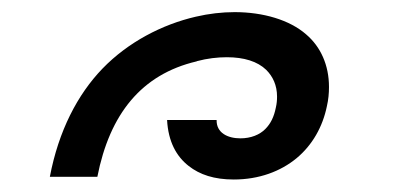

<svg xmlns="http://www.w3.org/2000/svg" viewBox="-20 -905 642 312"><path d="M359.9 -613.3C400.9 -613.3 436 -626.5 461.9 -647.9C487.8 -669.4 504.4 -699.2 511.2 -732.4C513.7 -743.2 514.6 -753.4 514.6 -763.7C514.6 -799.3 501 -829.1 477.5 -849.1C450.7 -872.6 407.7 -885.3 361.3 -885.3C340.8 -885.3 319.3 -882.8 298.3 -877.9C243.2 -865.2 188 -836.4 146.5 -793.5C106 -751.5 75.2 -692.4 61 -617.7H138.2C158.2 -719.7 210 -784.2 299.3 -805.2L300.3 -805.7C316.9 -810.1 333.5 -812 348.6 -812C376.5 -812 398.4 -805.2 412.6 -791.5C423.3 -780.8 430.2 -766.6 430.2 -748C430.2 -742.2 429.7 -736.3 428.2 -730C425.3 -715.3 419.9 -704.1 411.1 -695.3C401.9 -686 387.7 -680.2 370.6 -680.2C350.1 -680.2 331.5 -689 332 -710H251.5C253.4 -674.8 266.6 -650.9 286.6 -635.3C304.7 -621.1 328.1 -613.3 359.9 -613.3Z"/></svg>

Font: Hack
Style: Oblique
Weight: 400
Italic angle: -12°
Monospace: yes
Designer: Christopher Simpkins
Foundry: Christopher Simpkins
Version: Version 2.010